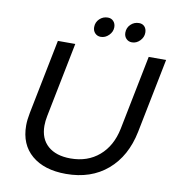

<svg xmlns="http://www.w3.org/2000/svg" viewBox="-93 -955 956 1043"><g transform="rotate(10 384.5 -434.0)"><path d="M461 -826Q461 -801 441.5 -781.5Q422 -762 397 -762Q378 -762 365.5 -775Q353 -788 353 -808Q353 -835 372 -853.5Q391 -872 418 -872Q437 -872 449 -859Q461 -846 461 -826ZM632 -826Q632 -801 613 -781.5Q594 -762 569 -762Q550 -762 537.5 -775Q525 -788 525 -808Q525 -835 544 -853.5Q563 -872 590 -872Q609 -872 620.5 -859.5Q632 -847 632 -826ZM687 -289Q659 -151 568.5 -73.5Q478 4 340 4Q220 4 151 -54.5Q82 -113 82 -218Q82 -249 90 -289L172 -700H268L186 -289Q180 -259 180 -234Q180 -162 225 -122.5Q270 -83 350 -83Q444 -83 507.5 -137.5Q571 -192 591 -289L673 -700H769Z"/></g></svg>

Font: TypoPRO Montserrat
Style: Italic
Weight: 400
Italic angle: -11.3°
Designer: Julieta Ulanovsky
Foundry: Julieta Ulanovsky
Version: Version 6.001